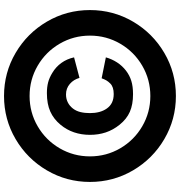

<svg xmlns="http://www.w3.org/2000/svg" viewBox="10 -834 894 954"><g transform="rotate(-90 457.0 -357.0)"><path d="M457 70Q341 70 243 12.5Q145 -45 87.5 -143Q30 -241 30 -357Q30 -473 87.5 -571Q145 -669 243 -726.5Q341 -784 457 -784Q573 -784 671 -726.5Q769 -669 826.5 -571Q884 -473 884 -357Q884 -241 826.5 -143Q769 -45 671 12.5Q573 70 457 70ZM457 -57Q538.5 -57 607.5 -97.2Q676.5 -137.5 716.8 -206.5Q757 -275.5 757 -357Q757 -438.5 716.8 -507.5Q676.5 -576.5 607.5 -616.8Q538.5 -657 457 -657Q375.5 -657 306.5 -616.8Q237.5 -576.5 197.2 -507.5Q157 -438.5 157 -357Q157 -275.5 197.2 -206.5Q237.5 -137.5 306.5 -97.2Q375.5 -57 457 -57ZM466 -143Q414.5 -143 378.5 -158.8Q342.5 -174.5 314 -210Q288 -242.5 276 -278.8Q264 -315 264 -357Q264 -399.5 276.5 -436.2Q289 -473 314 -503Q342.5 -537.5 380 -554.2Q417.5 -571 471 -571Q501 -571 524.2 -565Q547.5 -559 572 -544Q601.5 -526.5 621.2 -499.2Q641 -472 649 -436L547 -409Q543 -423 535.8 -435Q528.5 -447 517 -457Q495 -476 465 -476Q443 -476 425.5 -467.2Q408 -458.5 395 -442Q382.5 -426 377.2 -404.5Q372 -383 372 -357Q372 -332.5 377.5 -311.2Q383 -290 395 -273Q407 -256 424.8 -247.5Q442.5 -239 467 -239Q502 -239 519 -256Q529 -266 534.5 -275.5Q540 -285 545 -299L649 -278Q640.5 -248 623.8 -222.2Q607 -196.5 583 -178Q559.5 -160 532 -151.5Q504.5 -143 466 -143Z"/></g></svg>

Font: Vela Sans ExtBd
Style: Regular
Weight: 800
Designer: Principal design: Mikhail Sharanda - project Manrope.
Design modification: Ravid Balaliev
Foundry: Mikhail Sharanda
Version: Version 1.001